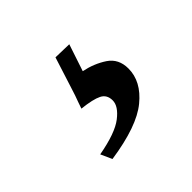

<svg xmlns="http://www.w3.org/2000/svg" viewBox="-70 -78 345 345"><g transform="rotate(-45 103.0 95.0)"><path d="M179.2 100.6Q179.2 133.3 147.9 158.9Q116.7 184.6 43.9 195.3L34.2 173.8Q80.1 165.5 99.4 150.6Q118.7 135.7 118.7 121.1Q118.7 106.4 106.9 100.6Q95.2 94.7 68.4 91.8L72.8 79.1Q76.7 69.3 82.5 50.5Q88.4 31.7 100.6 -6.3L134.8 -5.4L117.7 45.9Q141.6 50.8 160.4 63.2Q179.2 75.7 179.2 100.6Z"/></g></svg>

Font: Potro Sans Bangla
Style: Regular
Weight: 400
Designer: Jayed Ahsan Saad
Foundry: Codepotro
Version: Potro Sans Bangla; Version 0.905